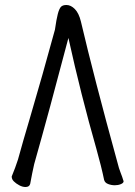

<svg xmlns="http://www.w3.org/2000/svg" viewBox="-20 -731 540 769"><path d="M82 18Q70 18 57 11Q44 4 35.5 -4.5Q27 -13 27 -23Q27 -26 28 -27Q41 -58 52 -92Q72 -165 98 -252Q151 -432 200 -612Q206 -654 211.5 -675Q217 -696 224 -703.5Q231 -711 246 -711Q264 -711 280 -694.5Q296 -678 304 -645Q356 -423 451 -78Q456 -57 463 -39.5Q470 -22 474 -8Q475 -7 475 -5Q475 2 464 6.5Q453 11 440 11Q426 11 413 6Q400 1 397 -10.5Q394 -22 391 -38Q389 -50 366 -135Q304 -352 254 -579Q176 -282 117 -74Q109 -39 101 5Q98 18 82 18Z"/></svg>

Font: LXGW WenKai Mono Lite
Style: Regular
Weight: 400
Monospace: yes
Designer: LXGW / Fontworks Inc.
Foundry: LXGW / Fontworks Inc.
Version: Version 1.520; June 14, 2025